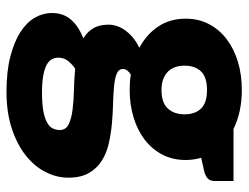

<svg xmlns="http://www.w3.org/2000/svg" viewBox="-105 -463 746 576"><g transform="rotate(90 268.0 -175.0)"><path d="M250 -286.5Q288.5 -286.5 305.8 -305.8Q323 -325 323 -355.5Q323 -387 305.8 -405Q288.5 -423 250 -423Q211.5 -423 194.2 -405Q177 -387 177 -355.5Q177 -340.5 181.2 -328Q185.5 -315.5 194.5 -306.2Q203.5 -297 217.2 -291.8Q231 -286.5 250 -286.5ZM370 19Q370 0.5 353.5 -7.8Q337 -16 310.5 -19.5Q284 -23 251.2 -23.8Q218.5 -24.5 186 -27.5Q171.5 -17.5 162.2 -5.2Q153 7 153 22.5Q153 33.5 157.8 42.5Q162.5 51.5 174.5 58Q186.5 64.5 206.8 68.2Q227 72 258 72Q291.5 72 313 68Q334.5 64 347.2 57Q360 50 365 40.2Q370 30.5 370 19ZM523 -502.5V-446Q523 -433 515.8 -425.5Q508.5 -418 491 -414L453.5 -405.5Q456.5 -394.5 458.2 -383Q460 -371.5 460 -359Q460 -320 443.8 -289Q427.5 -258 399.2 -236.2Q371 -214.5 332.5 -202.8Q294 -191 250 -191Q238 -191 226.5 -191.8Q215 -192.5 204 -194.5Q187 -184 187 -171Q187 -158 201 -152.2Q215 -146.5 238 -144.2Q261 -142 290.2 -141.2Q319.5 -140.5 350 -137.8Q380.5 -135 409.8 -128.5Q439 -122 462 -107.5Q485 -93 499 -68.8Q513 -44.5 513 -7Q513 28 496 61.5Q479 95 446 121Q413 147 365 162.8Q317 178.5 255 178.5Q194 178.5 149.8 167Q105.5 155.5 76.2 136.8Q47 118 33 93.5Q19 69 19 42.5Q19 8 39 -15Q59 -38 95 -52Q76 -63.5 65 -81.5Q54 -99.5 54 -128Q54 -139.5 58 -152.2Q62 -165 70.8 -177.2Q79.5 -189.5 92.5 -200.5Q105.5 -211.5 123.5 -220Q83 -241.5 59.5 -276.8Q36 -312 36 -359Q36 -398 52.5 -429.2Q69 -460.5 97.8 -482.2Q126.5 -504 165.5 -515.8Q204.5 -527.5 250 -527.5Q316 -527.5 367 -502.5Z"/></g></svg>

Font: Lato ExtraBold
Style: Regular
Weight: 800
Designer: Lukasz Dziedzic with Adam Twardoch and Botio Nikoltchev
Foundry: tyPoland Lukasz Dziedzic
Version: Version 2.015; 2015-08-06; http://www.latofonts.com/